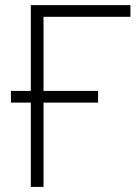

<svg xmlns="http://www.w3.org/2000/svg" viewBox="-20 -734 542 754"><path d="M150.9 -377H365.2V-331.1H150.9V0H101.1V-331.1H22.9V-377H101.1V-713.9H492.2V-668H150.9Z"/></svg>

Font: Zoram GWebM Light
Style: Regular
Weight: 300
Foundry: Ascender Corporation
Version: Version 1.000